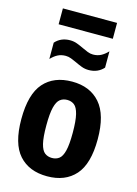

<svg xmlns="http://www.w3.org/2000/svg" viewBox="-140 -1024 791 1109"><g transform="rotate(15 255.5 -470.0)"><path d="M255.5 10.5Q147.5 10.5 87.2 -56.8Q27 -124 27 -270.5Q27 -420 87 -487.8Q147 -555.5 255.5 -555.5Q363 -555.5 423.2 -486.5Q483.5 -417.5 483.5 -272Q483.5 -124.5 423.5 -57Q363.5 10.5 255.5 10.5ZM255.5 -99Q280.5 -99 298.2 -112.5Q316 -126 325.2 -163Q334.5 -200 334.5 -270Q334.5 -342 325 -380.2Q315.5 -418.5 297.8 -432.2Q280 -446 255.5 -446Q230.5 -446 212.8 -432.2Q195 -418.5 185.5 -381Q176 -343.5 176 -272.5Q176 -201.5 185.2 -164Q194.5 -126.5 212.2 -112.8Q230 -99 255.5 -99ZM328.5 -644.5Q306 -644.5 285.8 -652.2Q265.5 -660 247 -669Q230 -677 213.8 -683.2Q197.5 -689.5 181 -689.5Q155 -689.5 134.5 -679.2Q114 -669 93.5 -647.5V-745Q127.5 -783 182.5 -783Q205 -783 225.2 -775.2Q245.5 -767.5 264 -758.5Q281 -750.5 297.2 -744Q313.5 -737.5 330 -737.5Q356 -737.5 376.5 -748Q397 -758.5 417.5 -780V-682.5Q383.5 -644.5 328.5 -644.5ZM93.5 -855V-950H417.5V-855Z"/></g></svg>

Font: Encode Sans Cnd
Style: Bold
Weight: 700
Width: 3
Designer: Multiple Designers
Foundry: Impallari Type
Version: Version 3.002; ttfautohint (v1.8.3) -l 8 -r 50 -G 200 -x 14 